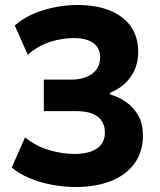

<svg xmlns="http://www.w3.org/2000/svg" viewBox="-20 -736 640 767"><path d="M282 11Q235 11 187 2Q139 -7 97.5 -24.5Q56 -42 27 -67L80 -187Q124 -152 176 -136.5Q228 -121 278 -121Q314 -121 341 -130Q368 -139 383.5 -157.5Q399 -176 399 -206Q399 -248 370 -270Q341 -292 285 -292H155V-418H266Q299 -418 325 -428.5Q351 -439 365.5 -458.5Q380 -478 380 -507Q380 -546 351.5 -565Q323 -584 276 -584Q228 -584 179.5 -568.5Q131 -553 91 -517L39 -634Q84 -674 152 -695Q220 -716 290 -716Q365 -716 419 -694Q473 -672 502.5 -630.5Q532 -589 532 -528Q532 -472 502.5 -429.5Q473 -387 419 -365V-359Q455 -349 485 -327.5Q515 -306 533 -273.5Q551 -241 551 -195Q551 -130 518 -84Q485 -38 425 -13.5Q365 11 282 11Z"/></svg>

Font: Nunito Sans 6pt ExtraBold
Style: Regular
Weight: 800
Version: Version 3.101;gftools[0.9.27]